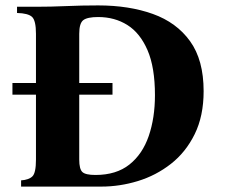

<svg xmlns="http://www.w3.org/2000/svg" viewBox="-20 -690 831 710"><path d="M58 0V-23Q87 -25 100 -38Q113 -51 113 -100V-565Q113 -614 98.5 -627.5Q84 -641 43 -642V-665H113Q168 -665 225 -667.5Q282 -670 343 -670Q457 -670 545 -638.5Q633 -607 683 -537.5Q733 -468 733 -353Q733 -261 700 -194Q667 -127 612 -84Q557 -41 490 -20.5Q423 0 355 0ZM333 -43Q410 -43 458.5 -81.5Q507 -120 530 -187Q553 -254 553 -338Q553 -441 525.5 -504.5Q498 -568 451 -597.5Q404 -627 343 -627Q303 -627 288 -615.5Q273 -604 273 -565V-100Q273 -65 284.5 -54Q296 -43 333 -43ZM396 -340H26V-383H396Z"/></svg>

Font: Bona Nova SC
Style: Bold
Weight: 700
Designer: Mateusz Machalski
Foundry: Capitalics
Version: Version 4.001; ttfautohint (v1.8.4.7-5d5b)